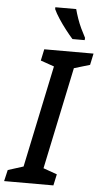

<svg xmlns="http://www.w3.org/2000/svg" viewBox="-85 -979 537 1017"><g transform="rotate(5 183.5 -470.5)"><path d="M-23 0 -9 -60 73 -86 187 -628 115 -653 128 -714H390L377 -653L293 -628L179 -86L252 -60L239 0ZM272 -781Q255 -800 234 -827Q213 -854 195 -881.5Q177 -909 167 -931V-941H278Q284 -918 293 -892Q302 -866 313.5 -841.5Q325 -817 338 -793L337 -781Z"/></g></svg>

Font: Noto Sans Display Medium
Style: Italic
Weight: 500
Italic angle: -12°
Designer: Monotype Design Team
Foundry: Monotype Imaging Inc.
Version: Version 2.003